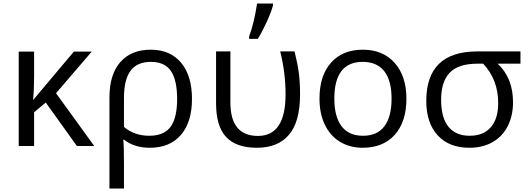

<svg xmlns="http://www.w3.org/2000/svg" viewBox="-20 -826 2988 1086"><path d="M172.9 0H85.9V-534.2H172.9V-396Q172.9 -314.9 167 -259.8L397.9 -534.2H499L296.9 -298.8L513.2 0H415L238.8 -246.1L172.9 -190.9Z M681.2 -272.9V-107.9Q740.7 -58.1 824.2 -58.1Q907.7 -58.1 944.8 -108.9Q981.9 -159.7 981.9 -266.1Q981.9 -372.6 946.8 -424.3Q911.6 -476.1 833.5 -476.1Q755.4 -476.1 718.3 -425.5Q681.2 -375 681.2 -272.9ZM827.1 9.8Q739.7 9.8 681.2 -36.1H677.2Q681.2 -6.3 681.2 97.2V240.2H599.1V-274.9Q599.1 -404.8 660.6 -474.9Q722.2 -544.9 832.5 -544.9Q942.9 -544.9 1004.4 -471.2Q1065.9 -397.5 1065.9 -266.6Q1065.9 -135.7 1003.4 -63Q940.9 9.8 827.1 9.8Z M1283.2 -246.1Q1283.2 -57.1 1439.5 -57.1Q1595.7 -57.6 1595.2 -293.9Q1595.2 -414.1 1564.9 -535.2H1646Q1663.6 -464.8 1670.4 -412.6Q1677.2 -360.4 1677.2 -292Q1677.2 -136.7 1614.3 -63.5Q1551.8 9.8 1433.6 9.8Q1315.4 9.8 1258.8 -51.3Q1202.1 -112.3 1202.1 -242.2V-535.2H1283.2ZM1523.9 -806.2V-794.9Q1514.6 -758.8 1488.3 -701.2Q1461.9 -643.6 1438 -606H1389.2V-620.1Q1418 -697.8 1434.1 -806.2Z M2031.7 -476.1Q1871.1 -476.1 1871.1 -268.1Q1871.1 -165.5 1912.1 -111.8Q1953.1 -58.1 2032.7 -58.1Q2112.8 -57.6 2153.8 -111.3Q2194.8 -165 2194.8 -267.6Q2194.8 -370.1 2153.8 -422.9Q2112.8 -475.6 2031.7 -476.1ZM2212.9 -63.5Q2147 9.8 2030.8 9.8Q1959 9.8 1903.3 -23.9Q1847.7 -57.6 1817.4 -120.6Q1787.1 -183.6 1787.1 -268.1Q1787.1 -398.4 1852.5 -471.7Q1918 -544.9 2032.2 -544.9Q2146 -544.9 2212.4 -470.2Q2278.8 -395.5 2278.8 -266.6Q2278.8 -137.7 2212.9 -63.5Z M2797.9 -243.2Q2797.9 -375 2712.9 -465.8H2681.2Q2572.8 -465.8 2523.9 -415Q2475.1 -364.3 2475.1 -262.2Q2475.1 -160.2 2516.6 -109.1Q2558.1 -58.1 2636.2 -58.1Q2714.4 -58.1 2756.1 -106.2Q2797.9 -154.3 2797.9 -243.2ZM2881.8 -248Q2881.8 -171.4 2851.8 -112.5Q2821.8 -53.7 2765.9 -22Q2710 9.8 2634.8 9.8Q2520 9.8 2455.6 -60.5Q2391.1 -130.9 2391.1 -254.9Q2391.1 -535.2 2680.2 -535.2H2923.8V-465.8H2794.9Q2881.8 -384.3 2881.8 -248Z"/></svg>

Font: OpenSans
Style: Regular
Weight: 400
Foundry: Ascender Corporation
Version: Version 1.10